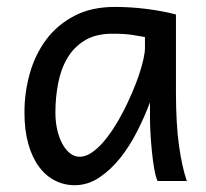

<svg xmlns="http://www.w3.org/2000/svg" viewBox="-20 -528 602 560"><path d="M307.6 -429.7Q259.8 -429.7 227.8 -410.4Q195.8 -391.1 176.8 -359.1Q157.7 -327.1 149.7 -285.6Q141.6 -244.1 141.6 -200.2Q141.6 -171.9 147.2 -148.2Q152.8 -124.5 162.6 -107.2Q172.4 -89.8 185.1 -80.3Q197.8 -70.8 212.4 -70.8Q228.5 -70.8 245.4 -81.5Q262.2 -92.3 278.6 -110.6Q294.9 -128.9 310.5 -152.8Q326.2 -176.8 339.8 -203.4Q353.5 -230 365.2 -257.3Q377 -284.7 385.3 -309.3Q393.6 -334 398.2 -354.5Q402.8 -375 402.8 -388.2V-419.9Q390.6 -422.4 367.4 -426Q344.2 -429.7 307.6 -429.7ZM417.5 -229.5Q401.9 -188 380.1 -145Q358.4 -102.1 330.6 -67.1Q302.7 -32.2 269.3 -10Q235.8 12.2 197.8 12.2Q167 12.2 140.1 -1.5Q113.3 -15.1 93.5 -42Q73.7 -68.8 62.5 -108.6Q51.3 -148.4 51.3 -200.2Q51.3 -258.3 66.9 -313.7Q82.5 -369.1 114.7 -412.4Q147 -455.6 196.8 -481.7Q246.6 -507.8 314.9 -507.8Q362.3 -507.8 409.2 -501.7Q456.1 -495.6 493.2 -485.8V-258.8Q493.2 -166.5 502 -103.8Q510.7 -41 524.9 0H439.5Q434.1 -11.7 429.9 -35.2Q425.8 -58.6 423.1 -85.7Q420.4 -112.8 418.9 -138.7Q417.5 -164.6 417.5 -180.7Z"/></svg>

Font: Andika
Style: Regular
Weight: 400
Designer: Victor Gaultney, Annie Olsen, Julie Remington, Don Collingsworth, Eric Hays
Foundry: SIL International
Version: Version 1.001